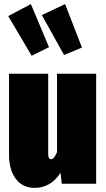

<svg xmlns="http://www.w3.org/2000/svg" viewBox="-20 -892 514 932"><path d="M129.9 -872.1 217.8 -663.1 133.8 -621.1 20 -814ZM295.9 -872.1 377.9 -661.1 291 -625 183.1 -818.8ZM446.8 -534.2V0H279.8L273.9 -53.2Q226.1 20 148.9 20Q89.8 20 56.9 -23.7Q23.9 -67.4 23.9 -140.1V-534.2H213.9V-145Q213.9 -119.1 228 -119.1Q242.7 -119.1 256.8 -153.8V-534.2Z"/></svg>

Font: Fira Sans Compressed Heavy
Style: Regular
Weight: 900
Width: 1
Designer: Carrois Corporate & Edenspiekermann AG
Foundry: Carrois Corporate GbR & Edenspiekermann AG
Version: Version 4.203;PS 004.203;hotconv 1.0.88;makeotf.lib2.5.64775